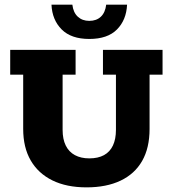

<svg xmlns="http://www.w3.org/2000/svg" viewBox="-20 -798 746 828"><path d="M353 10Q267 10 206 -20Q145 -50 112.5 -106Q80 -162 80 -242V-476H24V-583H306V-476H250V-238Q250 -198 263.5 -170.5Q277 -143 303 -129Q329 -115 365 -115Q403 -115 428.5 -129Q454 -143 467 -170.5Q480 -198 480 -238V-476H424V-583H681V-476H625V-242Q625 -160 593 -104Q561 -48 500 -19Q439 10 353 10ZM365 -630Q287 -630 246 -671Q205 -712 202 -778H292Q296 -744 315.5 -726Q335 -708 365 -708Q396 -708 415 -726Q434 -744 438 -778H528Q525 -712 484.5 -671Q444 -630 365 -630Z"/></svg>

Font: Rokkitt ExtraBold
Style: Regular
Weight: 800
Version: Version 3.103